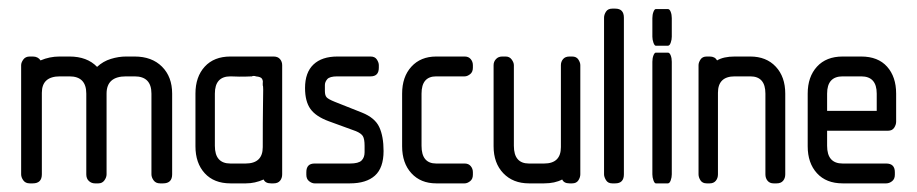

<svg xmlns="http://www.w3.org/2000/svg" viewBox="-20 -425 2125 445"><path d="M351 0Q341 0 336 -7Q331 -14 331 -21V-208Q331 -248 292 -248H272Q227 -248 227 -208V-21Q227 -14 222 -7Q217 0 208 0H200Q192 0 186 -5.5Q180 -11 180 -21V-208Q180 -248 141 -248H119Q77 -248 77 -210V-21Q77 0 56 0H49Q39 0 34 -7Q29 -14 29 -21V-274Q29 -280 34 -287Q39 -294 49 -294H56Q68 -294 74 -285Q95 -294 118 -294H141Q182 -294 205 -270Q219 -283 237 -288.5Q255 -294 272 -294H292Q332 -294 355.5 -270.5Q379 -247 379 -208V-21Q379 0 358 0Z M608 0Q595 0 591 -9Q571 0 550 0H514Q476 0 454.5 -23.5Q433 -47 433 -86V-208Q433 -247 454.5 -270.5Q476 -294 514 -294H614Q624 -294 629 -288Q634 -282 634 -274V-21Q634 -12 629 -6Q624 0 614 0ZM590 -217Q590 -226 589 -227V-233Q590 -237 587.5 -242Q585 -247 573 -248Q572 -249 568 -249Q565 -249 564 -248Q560 -248 549.5 -247.5Q539 -247 514 -248Q478 -248 478 -208V-87Q478 -46 514 -46H549Q589 -46 589 -84Q589 -148 589.5 -177Q590 -206 590 -217Z M709 0Q703 0 696.5 -5Q690 -10 690 -20V-26Q690 -46 709 -46H791Q811 -46 818 -53Q825 -60 825 -72V-87Q825 -103 821 -109.5Q817 -116 805 -121L742 -144Q712 -155 699.5 -172.5Q687 -190 687 -221Q687 -257 706.5 -275.5Q726 -294 762 -294H839Q849 -294 853.5 -287Q858 -280 858 -274V-268Q858 -248 839 -248H762Q744 -248 738.5 -241.5Q733 -235 733 -228V-214Q733 -204 737 -199.5Q741 -195 756 -189L819 -164Q849 -152 859 -130.5Q869 -109 869 -75Q869 -36 849 -18Q829 0 791 0Z M991 0Q955 0 933.5 -23.5Q912 -47 912 -86V-208Q912 -247 933.5 -270.5Q955 -294 991 -294H1057Q1066 -294 1071 -288Q1076 -282 1076 -274V-268Q1076 -258 1069.5 -253Q1063 -248 1057 -248H991Q957 -248 957 -208V-87Q957 -46 991 -46H1057Q1066 -46 1071 -40Q1076 -34 1076 -26V-20Q1076 -10 1069.5 -5Q1063 0 1057 0Z M1300 0Q1287 0 1283 -9Q1266 0 1241 0H1206Q1169 0 1146.5 -23.5Q1124 -47 1124 -86V-274Q1124 -282 1129.5 -288Q1135 -294 1144 -294H1152Q1161 -294 1166 -287Q1171 -280 1171 -274V-87Q1171 -46 1206 -46H1241Q1280 -46 1280 -84V-274Q1280 -282 1285 -288Q1290 -294 1300 -294H1306Q1316 -294 1320.5 -287Q1325 -280 1325 -274V-21Q1325 -14 1320.5 -7Q1316 0 1306 0Z M1399 0Q1389 0 1384.5 -7.5Q1380 -15 1380 -21V-384Q1380 -391 1384.5 -398Q1389 -405 1399 -405H1406Q1426 -405 1426 -384V-21Q1426 0 1406 0Z M1500 -319Q1497 -319 1494.5 -326Q1492 -333 1492 -340V-383Q1492 -391 1494.5 -397.5Q1497 -404 1500 -404H1528Q1532 -404 1534.5 -397.5Q1537 -391 1537 -383V-340Q1537 -333 1534.5 -326Q1532 -319 1528 -319ZM1500 0Q1497 0 1494.5 -7Q1492 -14 1492 -21V-282Q1492 -290 1494.5 -296.5Q1497 -303 1500 -303H1528Q1532 -303 1534.5 -296.5Q1537 -290 1537 -282V-21Q1537 -14 1534.5 -7Q1532 0 1528 0Z M1773 0Q1764 0 1759 -6Q1754 -12 1754 -21V-208Q1754 -248 1719 -248H1683Q1644 -248 1644 -210V-21Q1644 -12 1639 -6Q1634 0 1625 0H1618Q1608 0 1603.5 -7Q1599 -14 1599 -21V-274Q1599 -280 1603.5 -287Q1608 -294 1618 -294H1625Q1637 -294 1642 -285Q1657 -294 1683 -294H1719Q1756 -294 1778 -270.5Q1800 -247 1800 -208V-21Q1800 -12 1795 -6Q1790 0 1780 0Z M1897 -122V-87Q1897 -46 1933 -46H2034Q2054 -46 2054 -26V-20Q2054 -10 2047.5 -5Q2041 0 2034 0H1933Q1895 0 1873.5 -23.5Q1852 -47 1852 -86V-208Q1852 -247 1873.5 -270.5Q1895 -294 1933 -294H1976Q2015 -294 2036 -270.5Q2057 -247 2057 -208V-143Q2057 -136 2052.5 -129Q2048 -122 2038 -122ZM1933 -248Q1897 -248 1897 -208V-168H2012V-208Q2012 -248 1976 -248Z"/></svg>

Font: Chathura ExtraBold
Style: Regular
Weight: 800
Designer: Appaji Ambarisha Darbha
Foundry: Aditya Fonts
Version: Version 1.002 2016